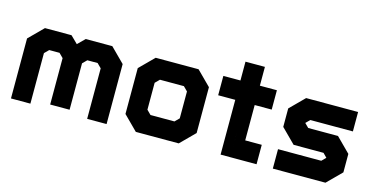

<svg xmlns="http://www.w3.org/2000/svg" viewBox="-69 -1014 2643 1351"><g transform="rotate(15 1252.0 -338.5)"><path d="M55 0V-437L158 -540H351.5L403.5 -489L455 -540H648.5L751.5 -437V0H610V-368L579.5 -398.5H504.5L474 -368V-30H332.5V-368L302 -398.5H227L196.5 -368V0ZM124.5 -71H124V-401L193 -470H331.5L403.5 -398V-101H403V-398L475.5 -470H614L683 -401V-71H682.5V-401L614 -470H475.5L403.5 -398L331.5 -470H193L124.5 -401Z M964.5 0 861.5 -103V-437L964.5 -540H1277L1380 -437V-103L1277 0ZM1004.5 -71H1243L1308.5 -141V-403L1243 -470H1000.5L934 -403V-141ZM1004.5 -71 934 -141V-403L1000.5 -470H1243L1308.5 -403V-141L1243 -71ZM1033.5 -141.5H1208L1238.5 -172V-368L1208 -398.5H1033.5L1003 -368V-172Z M1582 0V-399H1457.5V-540H1582V-677H1723.5V-540H1847.5V-399H1723.5V-141.5H1844V0ZM1653 -71.5H1782V-71H1653V-471H1784.5V-470.5H1653V-614.5V-471H1521V-471.5H1653Z M1962.5 0V-141.5H2277.5L2308 -172V-169.5L2278.5 -199.5H2060.5L1957.5 -302.5V-437L2060.5 -540H2439V-398.5H2129L2098.5 -368V-371L2129 -340.5H2346L2449 -237.5V-103L2346 0ZM2039.5 -72.5H2316.5L2378.5 -134.5V-213L2316.5 -272.5H2085.5L2029 -329.5V-408L2090.5 -469.5H2362H2090.5L2029 -408V-329.5L2085.5 -272.5H2316.5L2378.5 -213V-134.5L2316.5 -72.5H2039.5Z"/></g></svg>

Font: Tourney Black
Style: Regular
Weight: 900
Version: Version 1.015